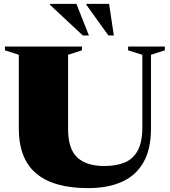

<svg xmlns="http://www.w3.org/2000/svg" viewBox="-20 -955 876 990"><path d="M714 -300V-672.5L640.5 -695.5V-715H830V-695.5L758.5 -672.5V-292.5Q758.5 -185 719.2 -117Q680 -49 607.5 -17Q535 15 434.5 15Q256.5 15 166.8 -60.5Q77 -136 77 -292.5V-672.5L5.5 -695.5V-715H402.5V-695.5L331 -672.5V-290.5Q331 -187 378.5 -143Q426 -99 517.5 -99Q579.5 -99 623.2 -117.2Q667 -135.5 690.5 -179.2Q714 -223 714 -300ZM438.5 -772H407L238 -930V-935H374ZM567 -772H539L425.5 -930V-935H542.5Z"/></svg>

Font: Newsreader Display ExtraBold
Style: Regular
Weight: 800
Designer: Hugues Gentile
Foundry: Production Type
Version: Version 1.001